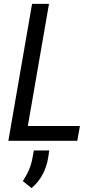

<svg xmlns="http://www.w3.org/2000/svg" viewBox="-20 -731 506 997"><path d="M395 -76.7H124.5L234.4 -710.9H146.5L23.4 0H381.3ZM230 88.4 235.8 50.3H155.8L148.4 90.3C144.5 112.3 138.2 132.8 129.9 152.3C121.1 171.9 110.8 190.9 98.6 209.5L144 245.6C168 225.1 187 201.7 201.2 174.8C215.3 147.9 225.1 119.1 230 88.4Z"/></svg>

Font: Roboto Condensed
Style: Italic
Weight: 400
Designer: Google
Version: Version 1.000;PS 001.000;hotconv 1.0.88;makeotf.lib2.5.64775